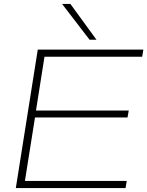

<svg xmlns="http://www.w3.org/2000/svg" viewBox="-20 -951 745 971"><path d="M60 0 171 -700H705L699 -664H205L162 -392H631L625 -357H157L106 -36H621L615 0ZM433 -750 294 -931H336L468 -750Z"/></svg>

Font: Georama Extended ExtraLight
Style: Italic
Weight: 200
Width: 7
Italic angle: -9°
Designer: Jean-Baptiste Levee
Foundry: Production Type
Version: Version 1.000